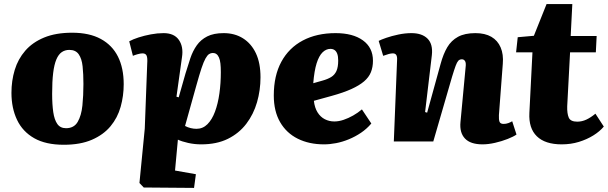

<svg xmlns="http://www.w3.org/2000/svg" viewBox="-20 -692 2973 939"><path d="M292 16Q204 16 147.5 -16Q91 -48 63.5 -105.5Q36 -163 36 -238Q36 -297 52 -350Q68 -403 103.5 -444Q139 -485 196 -508.5Q253 -532 333 -532Q417 -532 473 -501.5Q529 -471 557 -415Q585 -359 585 -280Q585 -223 570 -169.5Q555 -116 520.5 -74.5Q486 -33 429.5 -8.5Q373 16 292 16ZM303 -65Q342 -65 360 -96Q378 -127 383 -176Q388 -225 388 -281Q388 -330 384 -367.5Q380 -405 365 -426.5Q350 -448 319 -448Q298 -448 282 -437Q266 -426 255.5 -401Q245 -376 240 -335Q235 -294 235 -233Q235 -181 240.5 -143.5Q246 -106 260.5 -85.5Q275 -65 303 -65Z M700 -381Q702 -409 697 -420Q692 -431 677 -431Q668 -431 653.5 -427Q639 -423 630 -419L612 -490Q630 -500 658 -509Q686 -518 718 -524Q750 -530 780 -530Q832 -530 855 -496.5Q878 -463 870 -412L843 -219L854 -216L887 -332Q899 -372 911 -407.5Q923 -443 942.5 -470.5Q962 -498 993.5 -514Q1025 -530 1074 -530Q1128 -530 1168.5 -504.5Q1209 -479 1231.5 -431.5Q1254 -384 1254 -314Q1254 -251 1237 -192Q1220 -133 1184.5 -86.5Q1149 -40 1094.5 -13Q1040 14 964 14Q931 14 900 7Q869 0 850 -9L836 142L938 160L929 227L683 225L662 203L688 -63ZM1021 -433Q1011 -433 1002.5 -427.5Q994 -422 985 -406Q976 -390 965.5 -358.5Q955 -327 940 -273L885 -76Q898 -69 912.5 -65.5Q927 -62 941 -62Q972 -62 994.5 -84.5Q1017 -107 1031.5 -146Q1046 -185 1053 -235Q1060 -285 1060 -339Q1060 -364 1058 -381.5Q1056 -399 1051 -410.5Q1046 -422 1038.5 -427.5Q1031 -433 1021 -433Z M1621 -530Q1706 -530 1755 -494.5Q1804 -459 1804 -395Q1804 -364 1794 -339Q1784 -314 1760.5 -294Q1737 -274 1698.5 -256.5Q1660 -239 1602 -223L1515 -199Q1519 -165 1533 -142.5Q1547 -120 1568.5 -109Q1590 -98 1615 -98Q1637 -98 1660.5 -106Q1684 -114 1707 -127Q1730 -140 1750 -157L1796 -88Q1774 -62 1746 -43Q1718 -24 1686.5 -11Q1655 2 1624 8Q1593 14 1565 14Q1492 14 1436.5 -13.5Q1381 -41 1350 -94.5Q1319 -148 1319 -225Q1319 -322 1356 -390Q1393 -458 1461 -494Q1529 -530 1621 -530ZM1634 -396Q1634 -416 1629.5 -428.5Q1625 -441 1616.5 -447Q1608 -453 1596 -453Q1575 -453 1557.5 -436Q1540 -419 1528.5 -382.5Q1517 -346 1512 -285L1558 -298Q1583 -305 1600 -315.5Q1617 -326 1625.5 -345Q1634 -364 1634 -396Z M2506 -34Q2492 -24 2463 -12.5Q2434 -1 2401 6.5Q2368 14 2340 14Q2281 14 2254 -14.5Q2227 -43 2232 -95L2257 -362Q2260 -384 2254.5 -393Q2249 -402 2239 -402Q2228 -402 2221.5 -395Q2215 -388 2208.5 -370.5Q2202 -353 2191 -317L2099 0H1906L1922 -399Q1923 -415 1918 -423Q1913 -431 1901 -431Q1893 -431 1881.5 -428Q1870 -425 1854 -419L1832 -492Q1843 -498 1869 -507Q1895 -516 1928 -523Q1961 -530 1992 -530Q2044 -530 2071 -503Q2098 -476 2092 -422L2059 -144L2069 -141L2135 -380Q2148 -428 2167.5 -461Q2187 -494 2220 -512Q2253 -530 2305 -530Q2352 -530 2383 -512Q2414 -494 2428.5 -460Q2443 -426 2439 -380L2420 -129Q2419 -107 2423 -96.5Q2427 -86 2443 -86Q2455 -86 2466 -90Q2477 -94 2485 -99Z M2512 -510 2591 -517 2653 -672H2779L2771 -516H2898L2894 -436H2768L2754 -172Q2753 -137 2761.5 -117Q2770 -97 2803 -97Q2826 -97 2847.5 -107Q2869 -117 2892 -136L2933 -73Q2913 -49 2881.5 -29.5Q2850 -10 2811 2Q2772 14 2727 14Q2646 14 2605.5 -25.5Q2565 -65 2569 -140L2584 -436H2504Z"/></svg>

Font: Literata 18pt ExtraBold
Style: Italic
Weight: 800
Italic angle: -2°
Designer: Latin by Veronika Burian and Jose Scaglione. Greek by Irene Vlachou. Cyrillic by Vera Evstafieva
Foundry: TypeTogether
Version: Version 3.103;gftools[0.9.29]